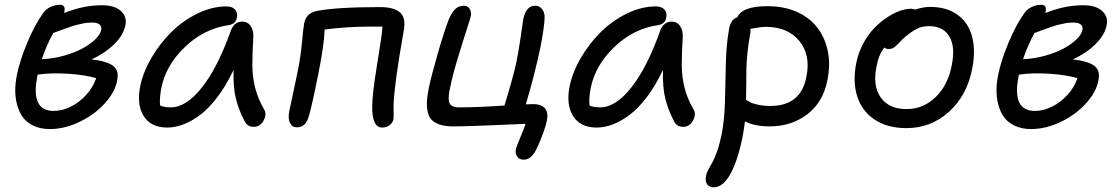

<svg xmlns="http://www.w3.org/2000/svg" viewBox="-20 -527 4700 808"><path d="M189.9 16.1Q150.4 16.1 121.1 2.2Q91.8 -11.7 75.7 -34.2Q59.6 -56.6 51.8 -86.7Q43.9 -116.7 44.2 -147.5Q44.4 -178.2 50.8 -210Q63.5 -273.4 95.5 -349.1Q127.4 -424.8 161.1 -471.2Q173.3 -488.8 192.6 -497.8Q211.9 -506.8 231.9 -506.8Q256.8 -506.8 251 -479Q251 -478 250.5 -475.6Q250 -473.1 250 -472.2Q330.6 -504.9 409.2 -504.9Q461.9 -504.9 488.5 -481Q515.1 -457 507.8 -420.9Q499.5 -379.4 460.9 -341.3Q422.4 -303.2 365.2 -276.9Q419.9 -271.5 448.5 -254.9Q477.1 -238.3 475.1 -206.1Q472.7 -153.8 429.4 -101.8Q386.2 -49.8 320.3 -16.8Q254.4 16.1 189.9 16.1ZM367.2 -432.1Q356.9 -432.1 346.9 -431.2Q336.9 -430.2 323.7 -427Q310.5 -423.8 303.2 -422.4Q295.9 -420.9 278.6 -415Q261.2 -409.2 256.1 -407.2Q251 -405.3 229.5 -397.5Q208 -389.6 204.1 -388.2Q176.3 -337.9 155.8 -277.8Q203.1 -279.8 248.5 -292.5Q293.9 -305.2 326.9 -323Q359.9 -340.8 381.1 -361.6Q402.3 -382.3 405.8 -400.9Q408.7 -415.5 398.9 -423.8Q389.2 -432.1 367.2 -432.1ZM136.2 -200.2Q123 -133.8 139.6 -96.9Q156.2 -60.1 206.1 -60.1Q240.7 -60.1 276.9 -77.6Q313 -95.2 342.3 -127.2Q371.6 -159.2 384.8 -198.2Q335.9 -212.4 265.1 -216.8Q194.3 -221.2 138.2 -212.9Q137.7 -210.9 137.2 -206.5Q136.7 -202.1 136.2 -200.2Z M683.6 9.8Q615.7 9.8 585.2 -37.8Q554.7 -85.4 569.8 -163.1Q582 -223.1 617.4 -283.7Q652.8 -344.2 701.2 -392.1Q749.5 -439.9 811 -470Q872.6 -500 932.6 -500Q956.5 -500 968.8 -487.3Q981 -474.6 976.6 -452.1Q972.2 -425.3 939.9 -420.9Q836.9 -405.3 757.1 -328.1Q677.2 -251 658.7 -155.8Q650.4 -111.3 653.8 -83Q669.9 -75.2 698.7 -75.2Q763.2 -75.2 829.1 -158Q895 -240.7 950.7 -396Q964.8 -436 999.5 -436Q1022.5 -436 1035.4 -416.7Q1048.3 -397.5 1045.9 -367.2Q1042 -303.2 1042 -254.2Q1042 -205.1 1053.5 -158.7Q1064.9 -112.3 1090.8 -67.9Q1104 -47.4 1089.6 -20.3Q1075.2 6.8 1047.9 6.8Q1021.5 6.8 1009.8 -16.1Q984.9 -63.5 972.9 -111.1Q960.9 -158.7 962.9 -232.9Q932.6 -168.5 896.2 -120.1Q859.9 -71.8 823.2 -44.2Q786.6 -16.6 751.7 -3.4Q716.8 9.8 683.6 9.8Z M1588.4 9.8Q1544.9 9.8 1546.4 -82Q1546.9 -129.9 1564.5 -240.2Q1582 -350.6 1582 -351.1Q1588.4 -391.6 1589.4 -415H1536.1Q1439.9 -415 1346.2 -402.8Q1343.8 -334.5 1319.3 -214.8Q1317.4 -205.1 1309.8 -168.5Q1302.2 -131.8 1298.1 -112.5Q1293.9 -93.3 1287.6 -67.6Q1281.2 -42 1276.4 -27.8Q1263.2 8.8 1229 8.8Q1209 8.8 1200.2 -10Q1191.4 -28.8 1197.3 -59.1Q1198.2 -63.5 1212.4 -129.2Q1226.6 -194.8 1232.4 -225.1Q1244.6 -282.7 1250.7 -347.9Q1256.8 -413.1 1260.3 -430.2Q1265.6 -452.1 1278.3 -464.4Q1291 -476.6 1314 -481Q1397 -497.1 1580.1 -497.1Q1640.1 -497.1 1665 -473.1Q1689.9 -449.2 1678.2 -393.1Q1639.6 -175.3 1636.2 -85.9Q1635.7 -78.6 1636.5 -53Q1637.2 -27.3 1635.3 -23.9Q1632.3 -9.8 1619.4 0Q1606.4 9.8 1588.4 9.8Z M2184.1 145Q2165 145 2156.2 131.6Q2147.5 118.2 2150.9 101.1Q2153.3 89.8 2169.2 52.5Q2185.1 15.1 2191.9 -5.9Q2169.9 -4.9 2101.3 -2Q2032.7 1 1977.5 2.9Q1922.4 4.9 1885.7 4.9Q1853 4.9 1830.6 -2.7Q1808.1 -10.3 1796.1 -23.2Q1784.2 -36.1 1779.8 -56.9Q1775.4 -77.6 1776.6 -100.6Q1777.8 -123.5 1784.2 -154.8Q1794.9 -207.5 1822.8 -303.7Q1850.6 -399.9 1868.2 -443.8Q1880.4 -473.6 1895.3 -488.3Q1910.2 -502.9 1933.1 -502.9Q1946.8 -502.9 1955.3 -491.7Q1963.9 -480.5 1961.9 -461.9Q1961.4 -455.6 1944.8 -404.8Q1928.2 -354 1906.2 -281.2Q1884.3 -208.5 1874 -157.2Q1863.8 -112.3 1871.3 -93.8Q1878.9 -75.2 1913.1 -75.2Q1992.7 -75.2 2103 -83Q2142.1 -211.4 2152.8 -264.2Q2163.1 -313 2171.4 -373.3Q2179.7 -433.6 2182.1 -445.8Q2193.4 -502.9 2231.9 -502.9Q2250 -502.9 2261 -489Q2272 -475.1 2272 -454.1Q2271 -413.1 2253.9 -326.2Q2230.5 -214.8 2192.9 -87.9Q2197.8 -87.9 2207.3 -88.4Q2216.8 -88.9 2221.2 -88.9Q2259.8 -88.9 2273.9 -70.3Q2288.1 -51.8 2281.7 -21Q2272.9 23.9 2238.8 98.1Q2216.8 145 2184.1 145Z M2490.7 9.8Q2422.9 9.8 2392.3 -37.8Q2361.8 -85.4 2377 -163.1Q2389.2 -223.1 2424.6 -283.7Q2460 -344.2 2508.3 -392.1Q2556.6 -439.9 2618.2 -470Q2679.7 -500 2739.7 -500Q2763.7 -500 2775.9 -487.3Q2788.1 -474.6 2783.7 -452.1Q2779.3 -425.3 2747.1 -420.9Q2644 -405.3 2564.2 -328.1Q2484.4 -251 2465.8 -155.8Q2457.5 -111.3 2460.9 -83Q2477.1 -75.2 2505.9 -75.2Q2570.3 -75.2 2636.2 -158Q2702.1 -240.7 2757.8 -396Q2772 -436 2806.6 -436Q2829.6 -436 2842.5 -416.7Q2855.5 -397.5 2853 -367.2Q2849.1 -303.2 2849.1 -254.2Q2849.1 -205.1 2860.6 -158.7Q2872.1 -112.3 2897.9 -67.9Q2911.1 -47.4 2896.7 -20.3Q2882.3 6.8 2855 6.8Q2828.6 6.8 2816.9 -16.1Q2792 -63.5 2780 -111.1Q2768.1 -158.7 2770 -232.9Q2739.7 -168.5 2703.4 -120.1Q2667 -71.8 2630.4 -44.2Q2593.8 -16.6 2558.8 -3.4Q2523.9 9.8 2490.7 9.8Z M3218.3 4.9Q3156.2 4.9 3115.2 -16.1Q3107.4 38.1 3105.5 45.9Q3085.4 147.5 3054.2 204.3Q3022.9 261.2 2983.4 261.2Q2964.8 261.2 2955.8 248.3Q2946.8 235.4 2951.2 212.9Q2953.6 200.7 2961.4 185.8Q2969.2 170.9 2977.8 156.5Q2986.3 142.1 2997.3 111.1Q3008.3 80.1 3016.6 40Q3028.8 -20.5 3030.8 -99.6Q3032.7 -178.7 3034.7 -260.3Q3036.6 -341.8 3048.3 -405.8Q3055.7 -446.3 3082.5 -454.1Q3103 -501 3210.4 -501Q3276.9 -501 3330.3 -478.3Q3383.8 -455.6 3417 -414.1Q3450.2 -372.6 3463.1 -314.9Q3476.1 -257.3 3461.4 -187Q3443.4 -96.2 3377 -45.7Q3310.5 4.9 3218.3 4.9ZM3136.2 -378.9Q3129.4 -343.3 3125.5 -304Q3121.6 -264.6 3121.1 -239.3Q3120.6 -213.9 3120.4 -169.7Q3120.1 -125.5 3119.6 -106.9Q3133.8 -98.6 3139.9 -95.2Q3146 -91.8 3169.2 -86.4Q3192.4 -81.1 3222.2 -81.1Q3350.1 -81.1 3373.5 -203.1Q3392.6 -295.9 3343.5 -355Q3294.4 -414.1 3202.6 -414.1Q3193.4 -414.1 3182.6 -412.8Q3171.9 -411.6 3157.5 -408.9Q3143.1 -406.2 3138.2 -405.8Q3139.6 -395 3136.2 -378.9Z M3794.4 12.2Q3714.4 12.2 3660.6 -23.7Q3606.9 -59.6 3587.4 -121.6Q3567.9 -183.6 3583.5 -262.2Q3592.3 -305.2 3612.3 -343Q3632.3 -380.9 3657.5 -407Q3682.6 -433.1 3711.2 -452.4Q3739.7 -471.7 3766.1 -481Q3792.5 -490.2 3813.5 -490.2Q3822.3 -490.2 3832.5 -486.8Q3865.2 -498 3893.6 -498Q3963.9 -498 4009.8 -464.6Q4055.7 -431.2 4071 -372.3Q4086.4 -313.5 4071.3 -237.8Q4049.8 -125.5 3973.6 -56.6Q3897.5 12.2 3794.4 12.2ZM3668.5 -246.1Q3651.9 -165.5 3686.5 -116.7Q3721.2 -67.9 3794.4 -67.9Q3865.2 -67.9 3917.5 -118.4Q3969.7 -168.9 3985.4 -252.9Q4001 -329.6 3975.3 -373.3Q3949.7 -417 3889.6 -417Q3861.3 -417 3840.3 -406.7Q3819.3 -396.5 3790.5 -373Q3777.8 -362.3 3763.4 -346.9Q3749 -331.5 3740.7 -326.2Q3732.4 -320.8 3720.2 -320.8Q3708 -320.8 3701.7 -327.1Q3677.2 -295.9 3668.5 -246.1Z M4319.3 16.1Q4279.8 16.1 4250.5 2.2Q4221.2 -11.7 4205.1 -34.2Q4189 -56.6 4181.2 -86.7Q4173.3 -116.7 4173.6 -147.5Q4173.8 -178.2 4180.2 -210Q4192.9 -273.4 4224.9 -349.1Q4256.8 -424.8 4290.5 -471.2Q4302.7 -488.8 4322 -497.8Q4341.3 -506.8 4361.3 -506.8Q4386.2 -506.8 4380.4 -479Q4380.4 -478 4379.9 -475.6Q4379.4 -473.1 4379.4 -472.2Q4460 -504.9 4538.6 -504.9Q4591.3 -504.9 4617.9 -481Q4644.5 -457 4637.2 -420.9Q4628.9 -379.4 4590.3 -341.3Q4551.8 -303.2 4494.6 -276.9Q4549.3 -271.5 4577.9 -254.9Q4606.4 -238.3 4604.5 -206.1Q4602.1 -153.8 4558.8 -101.8Q4515.6 -49.8 4449.7 -16.8Q4383.8 16.1 4319.3 16.1ZM4496.6 -432.1Q4486.3 -432.1 4476.3 -431.2Q4466.3 -430.2 4453.1 -427Q4439.9 -423.8 4432.6 -422.4Q4425.3 -420.9 4408 -415Q4390.6 -409.2 4385.5 -407.2Q4380.4 -405.3 4358.9 -397.5Q4337.4 -389.6 4333.5 -388.2Q4305.7 -337.9 4285.2 -277.8Q4332.5 -279.8 4377.9 -292.5Q4423.3 -305.2 4456.3 -323Q4489.3 -340.8 4510.5 -361.6Q4531.7 -382.3 4535.2 -400.9Q4538.1 -415.5 4528.3 -423.8Q4518.6 -432.1 4496.6 -432.1ZM4265.6 -200.2Q4252.4 -133.8 4269 -96.9Q4285.6 -60.1 4335.4 -60.1Q4370.1 -60.1 4406.2 -77.6Q4442.4 -95.2 4471.7 -127.2Q4501 -159.2 4514.2 -198.2Q4465.3 -212.4 4394.5 -216.8Q4323.7 -221.2 4267.6 -212.9Q4267.1 -210.9 4266.6 -206.5Q4266.1 -202.1 4265.6 -200.2Z"/></svg>

Font: Shantell Sans Normal
Style: Italic
Weight: 400
Italic angle: -11.31°
Designer: Stephen Nixon, Anya Danilova, Shantell Martin
Foundry: Arrow Type
Version: Version 1.006;[559af2be0]